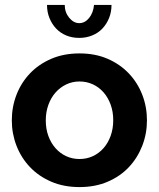

<svg xmlns="http://www.w3.org/2000/svg" viewBox="-20 -750 646 780"><path d="M303 10Q239 10 188 -12Q137 -34 101.5 -71.5Q66 -109 47 -158Q28 -207 28 -261Q28 -316 47 -365Q66 -414 101.5 -451.5Q137 -489 188 -511Q239 -533 303 -533Q367 -533 417.5 -511Q468 -489 503.5 -451.5Q539 -414 558 -365Q577 -316 577 -261Q577 -207 558 -158Q539 -109 504 -71.5Q469 -34 418 -12Q367 10 303 10ZM166 -261Q166 -226 176.5 -197.5Q187 -169 205.5 -148Q224 -127 249 -115.5Q274 -104 303 -104Q332 -104 357 -115.5Q382 -127 400.5 -148Q419 -169 429.5 -198Q440 -227 440 -262Q440 -296 429.5 -325Q419 -354 400.5 -375Q382 -396 357 -407.5Q332 -419 303 -419Q274 -419 249 -407Q224 -395 205.5 -374Q187 -353 176.5 -324Q166 -295 166 -261ZM302 -656Q325 -656 342 -677Q359 -698 362 -730H433Q433 -701 423 -676.5Q413 -652 396 -634Q379 -616 354.5 -606Q330 -596 302 -596Q273 -596 249 -606Q225 -616 208 -634Q191 -652 181 -676.5Q171 -701 171 -730H243Q243 -700 261 -678Q279 -656 302 -656Z"/></svg>

Font: PTCRaleway
Style: Bold
Weight: 700
Designer: Matt McInerney, Pablo Impallari, Rodrigo Fuenzalida
Foundry: Matt McInerney, Pablo Impallari, Rodrigo Fuenzalida
Version: Version 3.000g; ttfautohint (v1.5) -l 8 -r 28 -G 28 -x 14 -D